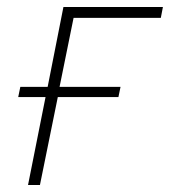

<svg xmlns="http://www.w3.org/2000/svg" viewBox="-20 -528 485 548"><path d="M110 -251H32L38 -280H116L161 -508H445L439 -477H190L150 -280H324L318 -251H145L94 0H60Z"/></svg>

Font: IBM Plex Sans ExtLt
Style: Italic
Weight: 200
Italic angle: -11°
Designer: Mike Abbink, Paul van der Laan, Pieter van Rosmalen
Foundry: Bold Monday
Version: Version 3.005